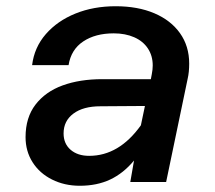

<svg xmlns="http://www.w3.org/2000/svg" viewBox="-20 -584 690 616"><path d="M410 -69Q376 -28 333.5 -8Q291 12 236 12Q187 12 147 -8Q107 -28 84.5 -63.5Q62 -99 62 -144Q62 -207 94 -248.5Q126 -290 181 -310Q236 -330 308 -330H464L467 -346Q470 -361 470 -374Q470 -405 454.5 -428.5Q439 -452 410.5 -464.5Q382 -477 345 -477Q286 -477 247 -451Q208 -425 200 -375H83Q90 -432 127 -474.5Q164 -517 222 -540.5Q280 -564 351 -564Q422 -564 475 -541.5Q528 -519 557.5 -477.5Q587 -436 587 -380Q587 -352 582 -331L513 0H398ZM266 -84Q362 -84 432 -182L445 -244L302 -243Q247 -243 215.5 -219.5Q184 -196 184 -156Q184 -123 206.5 -103.5Q229 -84 266 -84Z"/></svg>

Font: Azeret Mono Medium
Style: Italic
Weight: 500
Italic angle: -12°
Designer: Martin Vácha
Foundry: Displaay
Version: Version 1.000; Glyphs 3.0.3, build 3074